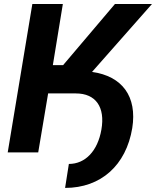

<svg xmlns="http://www.w3.org/2000/svg" viewBox="-20 -747 765 941"><path d="M215.9 -289.1H351.9C449.2 -289.1 496.4 -222.3 476.9 -111.5C458.8 -7.5 398.4 56.5 317.5 56.5L299 174C474.1 174 598 63.6 628.2 -119.3C652.7 -273.8 579.5 -373.9 431.1 -394.5L724.8 -727.3H543.3L289.4 -427.9H239L288 -727.3H138.5L17.8 0H167.3Z"/></svg>

Font: Margiela Sans
Style: Bold Italic
Weight: 700
Italic angle: -9.39999°
Designer: Stefan Endress, Andreas Faust
Version: Version 1.100;FEAKit 1.0